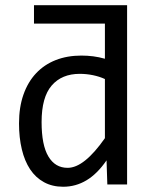

<svg xmlns="http://www.w3.org/2000/svg" viewBox="-20 -710 590 739"><path d="M53.2 -234.9C53.2 -198.4 56.8 -165.2 64 -135.3C71.1 -105.3 81.8 -79.7 95.9 -58.3C110.1 -37 127.8 -20.5 149.2 -8.8C170.5 2.9 195.1 8.8 223.1 8.8C255.4 8.8 285.3 0.5 313 -16.1C340.7 -32.7 366.4 -58.3 390.1 -92.8L393.1 0H469.2V-689.9H110.8V-619.1H383.8V-483.9C369.1 -488.1 354.2 -491.2 339.1 -493.2C324 -495.1 308.6 -496.1 293 -496.1C256.8 -496.1 224 -490.3 194.6 -478.8C165.1 -467.2 139.9 -450.3 118.9 -428C97.9 -405.7 81.7 -378.3 70.3 -345.9C58.9 -313.6 53.2 -276.5 53.2 -234.9ZM140.1 -240.2C140.1 -304 153.1 -350.9 179 -380.9C204.8 -410.8 240.9 -425.8 287.1 -425.8C303.7 -425.8 320.5 -424.1 337.4 -420.7C354.3 -417.2 369.8 -412.3 383.8 -405.8V-178.2C357.4 -140.5 332.3 -112 308.3 -92.8C284.4 -73.6 261.7 -64 240.2 -64C208.3 -64 183.7 -78.5 166.3 -107.7C148.8 -136.8 140.1 -181 140.1 -240.2Z"/></svg>

Font: CodeNewRoman Nerd Font Mono
Style: Regular
Weight: 400
Monospace: yes
Designer: Sam Radian
Foundry: Code New Roman
Version: Version 2.00 November 29, 2014;Nerd Fonts 3.2.1